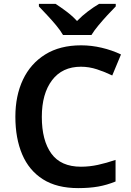

<svg xmlns="http://www.w3.org/2000/svg" viewBox="-20 -957 675 987"><path d="M396 -614Q300 -614 247.5 -544.5Q195 -475 195 -356Q195 -235 244 -167.5Q293 -100 396 -100Q440 -100 483.5 -109.5Q527 -119 574 -135V-24Q530 -6 485 2Q440 10 382 10Q272 10 200.5 -35.5Q129 -81 94 -163.5Q59 -246 59 -357Q59 -465 98 -547.5Q137 -630 212.5 -677Q288 -724 397 -724Q450 -724 503 -711.5Q556 -699 602 -677L557 -569Q520 -587 479 -600.5Q438 -614 396 -614ZM304 -777Q291 -800 268.5 -827Q246 -854 222 -879.5Q198 -905 180 -924V-937H266Q292 -920 321.5 -898Q351 -876 376 -849Q402 -876 432 -898.5Q462 -921 489 -937H575V-924Q557 -906 533 -880Q509 -854 486.5 -827Q464 -800 450 -777Z"/></svg>

Font: Noto Sans Sora Sompeng Semi
Style: Bold
Weight: 700
Designer: Monotype Design Team. David Williams.
Foundry: Monotype Imaging Inc.
Version: Version 2.101; ttfautohint (v1.8.4.7-5d5b)